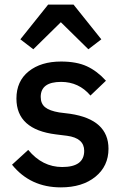

<svg xmlns="http://www.w3.org/2000/svg" viewBox="-20 -798 534 830"><path d="M243 12Q111 12 32 -86L102 -150Q163 -76 249 -76Q344 -76 344 -146Q344 -201 270 -211L222 -217Q51 -238 51 -372Q51 -447 104 -489.5Q157 -532 244 -532Q311 -532 355.5 -511.5Q400 -491 438 -449L371 -385Q321 -444 244 -444Q156 -444 156 -379Q156 -350 175 -334.5Q194 -319 236 -312L284 -306Q449 -281 449 -155Q449 -80 392.5 -34Q336 12 243 12ZM188 -778H298L418 -628L362 -585L243 -702L124 -585L68 -628Z"/></svg>

Font: IBM Plex Sans Medm
Style: Regular
Weight: 500
Designer: Mike Abbink, Paul van der Laan, Pieter van Rosmalen
Foundry: Bold Monday
Version: Version 3.005